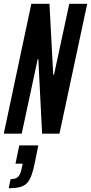

<svg xmlns="http://www.w3.org/2000/svg" viewBox="-29 -708 482 1017"><path d="M-9 0 137 -688H233L253 -312H257L338 -688H433L286 0H194L174 -396H171L86 0ZM17 289 27 241Q45 241 56.5 235.5Q68 230 75 217.5Q82 205 86 183L91 159H53L73 62H174L155 156Q147 196 137 222.5Q127 249 113 263Q99 277 76 283Q53 289 17 289Z"/></svg>

Font: Saira UltraCondensed
Style: Bold Italic
Weight: 700
Width: 1
Italic angle: -12°
Designer: Hector Gatti with collaboration of the Omnibus-Type team
Foundry: Omnibus-Type
Version: Version 1.101